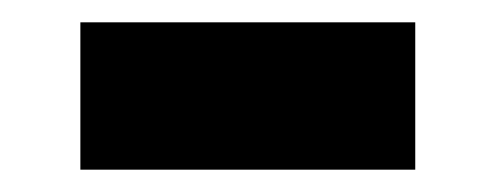

<svg xmlns="http://www.w3.org/2000/svg" viewBox="-20 -384 444 172"><path d="M52 -232V-364H352V-232Z"/></svg>

Font: Figtree Light ExtraBold
Style: Regular
Weight: 800
Version: Version 2.001;gftools[0.9.30]